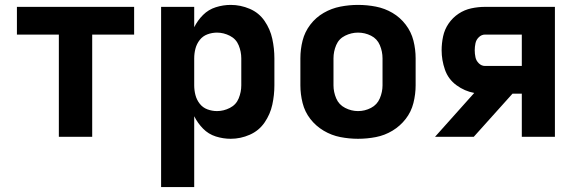

<svg xmlns="http://www.w3.org/2000/svg" viewBox="-20 -558 2344 783"><path d="M220 0H356V-417H527V-530H49V-417H220Z M637 205H772V-84Q786 -56 808 -33.5Q830 -11 860 -1.5Q890 8 921 8Q961 8 998.5 -8.5Q1036 -25 1059 -58.5Q1082 -92 1090.5 -131Q1099 -170 1099 -210V-320Q1099 -360 1090.5 -399.5Q1082 -439 1059 -472.5Q1036 -506 998.5 -522Q961 -538 921 -538Q890 -538 860 -528.5Q830 -519 808 -497Q786 -475 772 -447V-530H637ZM865 -105Q845 -105 826 -112Q807 -119 794.5 -135Q782 -151 777 -170.5Q772 -190 772 -210V-320Q772 -340 777 -359.5Q782 -379 794.5 -395Q807 -411 826 -418Q845 -425 865 -425Q892 -425 917.5 -412Q943 -399 953.5 -373Q964 -347 964 -320V-210Q964 -183 953.5 -157Q943 -131 917.5 -118Q892 -105 865 -105Z M1440 8Q1477 8 1513 1Q1549 -6 1580.5 -25Q1612 -44 1634.5 -73Q1657 -102 1666 -138Q1675 -174 1675 -210V-320Q1675 -357 1666 -392.5Q1657 -428 1634.5 -457.5Q1612 -487 1580.5 -505.5Q1549 -524 1513 -531Q1477 -538 1440 -538Q1404 -538 1368 -531Q1332 -524 1300 -505.5Q1268 -487 1245.5 -457.5Q1223 -428 1214 -392.5Q1205 -357 1205 -320V-210Q1205 -174 1214 -138Q1223 -102 1245.5 -73Q1268 -44 1300 -25Q1332 -6 1368 1Q1404 8 1440 8ZM1440 -105Q1413 -105 1387.5 -118Q1362 -131 1351 -157Q1340 -183 1340 -210V-320Q1340 -348 1351 -374Q1362 -400 1387.5 -412.5Q1413 -425 1440 -425Q1468 -425 1493 -412.5Q1518 -400 1529 -374Q1540 -348 1540 -320V-210Q1540 -183 1529 -157Q1518 -131 1493 -118Q1468 -105 1440 -105Z M1754 0H1912L2070 -176H2108V0H2243V-530H1958Q1930 -530 1902 -524Q1874 -518 1850 -502Q1826 -486 1809.5 -462Q1793 -438 1787 -409.5Q1781 -381 1781 -353Q1781 -313 1794.5 -274Q1808 -235 1841.5 -210.5Q1875 -186 1914 -179ZM1958 -289Q1944 -289 1933 -299.5Q1922 -310 1919 -324.5Q1916 -339 1916 -353Q1916 -367 1919 -381.5Q1922 -396 1933 -406.5Q1944 -417 1958 -417H2108V-289Z"/></svg>

Font: Iosevka Sparkle Extrabold
Style: Regular
Weight: 800
Designer: Belleve Invis
Foundry: Belleve Invis
Version: Version 4.5.0; ttfautohint (v1.8.3)